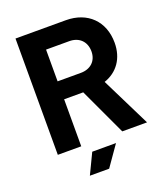

<svg xmlns="http://www.w3.org/2000/svg" viewBox="-156 -807 939 1086"><g transform="rotate(-20 313.5 -263.5)"><path d="M456 -297C536 -324 585 -392 585 -486C585 -616 499 -700 369 -700H66V0H207V-283H322L454 0H603ZM207 -582H347C405 -582 445 -545 445 -485C445 -427 405 -391 347 -391H207ZM196 173H312L398 50H255Z"/></g></svg>

Font: Arthouse Owned
Style: Bold
Weight: 700
Designer: Jeremy Tribby
Foundry: Tribby Type
Version: Version 1.000;PS 001.000;hotconv 1.0.88;makeotf.lib2.5.64775